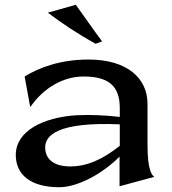

<svg xmlns="http://www.w3.org/2000/svg" viewBox="-20 -769 719 803"><path d="M480 10 624 -29V-31C616 -35 597 -58 597 -159V-334C597 -442 512 -520 350 -520C234 -520 144 -487 83 -449L106 -323H108C162 -401 244 -449 329 -449C434 -449 481 -410 481 -317V-280C424 -287 352 -290 299 -287C162 -278 46 -222 46 -121C46 -40 106 14 228 14C308 14 413 -46 480 -114ZM169 -153C169 -202 220 -260 481 -249V-159C410 -103 345 -73 274 -73C204 -73 169 -104 169 -153ZM380 -586 407 -596C370 -645 333 -700 297 -749L180 -716C240 -671 302 -629 380 -586Z"/></svg>

Font: Coconat Demi
Style: Regular
Weight: 400
Designer: Sara Lavazza
Foundry: Collletttivo
Version: Version 1.000;Glyphs 3.2 (3217)